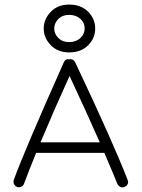

<svg xmlns="http://www.w3.org/2000/svg" viewBox="-20 -809 620 839"><path d="M55 8Q46 5 41.5 -4Q37 -13 40 -22Q85 -147 259 -537Q266 -553 283 -550Q299 -553 308 -538Q476 -183 538 -22Q542 -13 537.5 -4Q533 5 524 8Q515 12 506 7.5Q497 3 493 -5Q475 -50 436 -141H138Q107 -66 85 -6Q82 3 72.5 7Q63 11 55 8ZM416 -187Q356 -323 284 -477Q219 -335 157 -187ZM282 -580Q232 -580 201.5 -612Q171 -644 171 -684Q171 -725 201.5 -757Q232 -789 282 -789Q334 -789 365 -758Q396 -727 396 -684Q396 -642 365 -611Q334 -580 282 -580ZM282 -625Q312 -625 331 -642.5Q350 -660 350 -685Q350 -710 331 -727Q312 -744 282 -744Q253 -744 235 -726Q217 -708 217 -684Q217 -661 235 -643Q253 -625 282 -625Z"/></svg>

Font: Hoogli
Style: Regular
Weight: 400
Designer: Anand Singh Naorem
Foundry: Brand New Type
Version: Version 1.00 b007